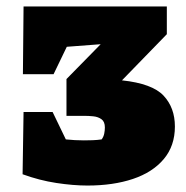

<svg xmlns="http://www.w3.org/2000/svg" viewBox="-20 -564 577 595"><path d="M50 -24 53 -217H143L184 -132Q212 -129 240 -129Q254 -129 267.5 -129.5Q281 -130 295 -132Q301 -140 303 -150Q305 -160 305 -169Q305 -187 294.5 -194.5Q284 -202 269.5 -203.5Q255 -205 242 -205H186V-319L292 -427L187 -419L146 -334H51L53 -544H497V-458L358 -315Q452 -305 487 -267.5Q522 -230 522 -172Q522 -112 487.5 -71Q453 -30 392 -9.5Q331 11 251 11Q207 11 154.5 3Q102 -5 50 -24Z"/></svg>

Font: Piazzolla SC Black
Style: Regular
Weight: 900
Designer: Juan Pablo del Peral
Foundry: Huerta Tipografica
Version: Version 1.330